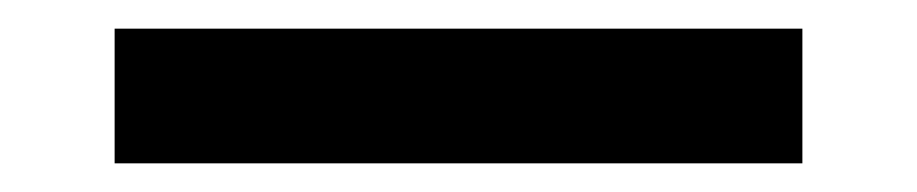

<svg xmlns="http://www.w3.org/2000/svg" viewBox="-20 65 640 134"><path d="M60 179V85H540V179Z"/></svg>

Font: IBM Plaex Mono Medium
Style: Regular
Weight: 500
Designer: Mike Abbink, Paul van der Laan, Pieter van Rosmalen
Foundry: Bold Monday
Version: Version 2.003